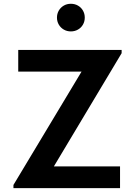

<svg xmlns="http://www.w3.org/2000/svg" viewBox="-20 -980 704 1000"><path d="M50 0V-16.7L404.8 -607.2H75V-720H613.5V-703L260.7 -113.5H605.2V0ZM349.1 -816.4Q328.6 -816.4 312.2 -826Q295.8 -835.5 286.2 -851.9Q276.7 -868.3 276.7 -888.3Q276.7 -908.4 286.2 -924.8Q295.8 -941.2 312.2 -950.8Q328.6 -960.3 349.1 -960.3Q369.5 -960.3 386.1 -950.8Q402.8 -941.2 412.1 -924.8Q421.5 -908.4 421.5 -888.3Q421.5 -868.3 412.1 -851.9Q402.8 -835.5 386.1 -826Q369.5 -816.4 349.1 -816.4Z"/></svg>

Font: Hauora
Style: Regular
Weight: 400
Designer: Wayne Shih
Foundry: WCYS
Version: Version 1.001